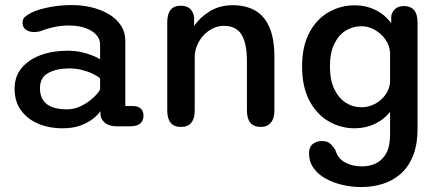

<svg xmlns="http://www.w3.org/2000/svg" viewBox="-20 -508 1771 776"><path d="M451 2.5Q421 2.5 403.5 -12.2Q386 -27 386 -48.5V-59.5Q378.5 -46.5 358.5 -30Q338.5 -13.5 307.2 -1.5Q276 10.5 233.5 10.5Q178 10.5 134 -8.2Q90 -27 64.5 -62.8Q39 -98.5 39 -149Q39 -199 67.5 -233.2Q96 -267.5 144.2 -285.2Q192.5 -303 252 -303Q284 -303 311 -296.8Q338 -290.5 357.2 -282.2Q376.5 -274 384.5 -268.5V-328Q384.5 -347 373.8 -361.5Q363 -376 345.2 -385.8Q327.5 -395.5 305.2 -400.2Q283 -405 260 -405Q228.5 -405 199.2 -398.8Q170 -392.5 148.5 -384Q140 -380.5 132 -379.5Q124 -378.5 118 -378.5Q98 -378.5 84.5 -388Q71 -397.5 71 -416Q71 -432.5 83.5 -442.2Q96 -452 113 -459.5Q139 -471 180.5 -479.2Q222 -487.5 272 -487.5Q312.5 -487.5 350.8 -478.2Q389 -469 419.8 -450.8Q450.5 -432.5 468.5 -405.2Q486.5 -378 486.5 -342V-79.5H516.5Q538 -79.5 549 -69.2Q560 -59 560 -40Q560 -21.5 547.5 -9.5Q535 2.5 505 2.5ZM384.5 -191Q376 -199.5 356.8 -209Q337.5 -218.5 312.2 -225Q287 -231.5 260.5 -231.5Q208.5 -231.5 175 -213Q141.5 -194.5 141.5 -151.5Q141.5 -121 155 -102Q168.5 -83 193 -74.5Q217.5 -66 250 -66Q281 -66 308.8 -80Q336.5 -94 356.8 -112.8Q377 -131.5 384.5 -146.5Z M1034 5Q978 5 978 -62V-261.5Q978 -333 956.2 -368.2Q934.5 -403.5 884.5 -403.5Q861 -403.5 839.8 -393Q818.5 -382.5 802.2 -364.8Q786 -347 776.5 -324.2Q767 -301.5 767 -277.5V-62Q767 5 711 5Q656 5 656 -62V-418.5Q656 -485 711 -485Q756.5 -485 764.5 -439V-403Q789 -439 829 -463Q869 -487 920.5 -487Q972.5 -487 1010.2 -466Q1048 -445 1068.5 -398.8Q1089 -352.5 1089 -277.5V-62Q1089 -29.5 1074.8 -12.2Q1060.5 5 1034 5Z M1440.5 248Q1400.5 248 1362.8 239Q1325 230 1294.8 213Q1264.5 196 1246.8 170.5Q1229 145 1229 111.5Q1229 86.5 1243.8 74.2Q1258.5 62 1281.5 62Q1304 62 1316 73.8Q1328 85.5 1335.5 98.5Q1345.5 132.5 1374.5 148.5Q1403.5 164.5 1443.5 164.5Q1474 164.5 1499.5 152.2Q1525 140 1540.8 112Q1556.5 84 1556.5 37V-56Q1533 -25.5 1495.2 -7.5Q1457.5 10.5 1413 10.5Q1357 10.5 1308.5 -17.5Q1260 -45.5 1230.5 -101.2Q1201 -157 1201 -239Q1201 -321.5 1230.5 -376.5Q1260 -431.5 1308.5 -459Q1357 -486.5 1413 -486.5Q1460 -486.5 1498.5 -467.2Q1537 -448 1561 -414L1561.5 -445Q1572 -483.5 1612 -483.5Q1667.5 -483.5 1667.5 -418V11.5Q1667.5 77.5 1648.8 123Q1630 168.5 1597.8 196Q1565.5 223.5 1524.8 235.8Q1484 248 1440.5 248ZM1440.5 -74.5Q1468.5 -74.5 1493.8 -87.2Q1519 -100 1536.2 -122.8Q1553.5 -145.5 1556.5 -174V-295.5Q1554.5 -325 1537.2 -349Q1520 -373 1494.5 -387.5Q1469 -402 1440.5 -402Q1406 -402 1377.2 -384.2Q1348.5 -366.5 1331 -330.5Q1313.5 -294.5 1313.5 -239Q1313.5 -185 1331 -148.2Q1348.5 -111.5 1377.2 -93Q1406 -74.5 1440.5 -74.5Z"/></svg>

Font: Sono Medium
Style: Regular
Weight: 500
Designer: Tyler Finck
Foundry: Tyler Finck
Version: Version 2.112